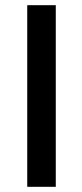

<svg xmlns="http://www.w3.org/2000/svg" viewBox="-20 -720 315 740"><path d="M85 -700H195V0H85Z"/></svg>

Font: Bebas Neue Bold
Style: Regular
Weight: 700
Designer: Ryoichi Tsunekawa & LGV (GE)
Foundry: Free Software Foundation, Inc.
Version: Version 1.003 August 13, 2016